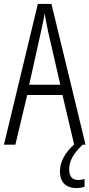

<svg xmlns="http://www.w3.org/2000/svg" viewBox="-20 -734 454 974"><path d="M331 126C331 83 351 46 399 0H414L241 -714H172L0 0H58L118 -252H297L356 -1C311 39 284 87 284 135C284 190 314 220 368 220C385 220 399 217 409 213V174C402 176 390 179 376 179C347 179 331 161 331 126ZM224 -574 286 -304H128L188 -574C196 -609 202 -637 206 -667C211 -637 217 -609 224 -574Z"/></svg>

Font: Noto Sans Lao ExtraCondensed Light
Style: Regular
Weight: 300
Width: 2
Designer: Monotype Design Team
Foundry: Monotype Imaging Inc.
Version: Version 2.003